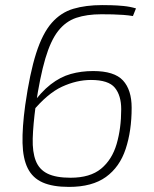

<svg xmlns="http://www.w3.org/2000/svg" viewBox="-20 -722 604 754"><path d="M251 12Q187 12 147.5 -5.5Q108 -23 89 -61Q70 -99 68.5 -160Q67 -221 79 -309Q97 -435 122 -513Q147 -591 183 -632Q219 -673 268 -687.5Q317 -702 381 -702Q394 -702 416.5 -701.5Q439 -701 465 -698.5Q491 -696 514 -689L502 -659Q484 -662 464 -663.5Q444 -665 422.5 -665.5Q401 -666 378 -666Q321 -666 279.5 -652Q238 -638 208.5 -600.5Q179 -563 158 -492Q137 -421 120 -306Q110 -231 108.5 -178Q107 -125 120.5 -90.5Q134 -56 167 -40Q200 -24 257 -24Q334 -24 377 -59.5Q420 -95 438 -156.5Q456 -218 456 -293Q456 -347 431 -377.5Q406 -408 337 -408Q281 -408 223.5 -381.5Q166 -355 105 -281L103 -308Q141 -361 179 -390.5Q217 -420 258 -431.5Q299 -443 346 -443Q429 -443 463 -406Q497 -369 497 -299Q497 -208 473.5 -137Q450 -66 396 -27Q342 12 251 12Z"/></svg>

Font: Exo 2 ExtraLight
Style: Italic
Weight: 250
Italic angle: -8°
Designer: Natanael Gama
Foundry: Natanael Gama
Version: Version 2.010